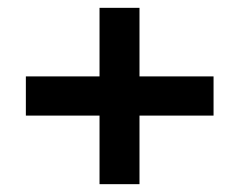

<svg xmlns="http://www.w3.org/2000/svg" viewBox="-20 -535 611 490"><path d="M234 -65V-515H336V-65ZM46 -240V-340H525V-240Z"/></svg>

Font: DM Sans 20pt SemiBold
Style: Regular
Weight: 600
Version: Version 4.004;gftools[0.9.30]